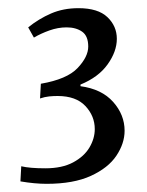

<svg xmlns="http://www.w3.org/2000/svg" viewBox="-20 -691 360 470"><path d="M266 -596Q266 -565 243.5 -533.5Q221 -502 177 -484V-480Q229 -473 257 -441.5Q285 -410 285 -371Q285 -340 265 -310Q245 -280 202.5 -260.5Q160 -241 94 -241Q65 -241 30 -247L32 -284Q53 -279 91 -279Q132 -279 159 -293.5Q186 -308 199 -330Q212 -352 212 -375Q212 -407 189 -431.5Q166 -456 121 -456Q111 -456 100.5 -455Q90 -454 78 -450L80 -486Q144 -497 170 -524.5Q196 -552 196 -577Q196 -603 181 -613.5Q166 -624 143 -624Q122 -624 101 -616.5Q80 -609 63 -599L49 -624Q75 -645 105 -658Q135 -671 172 -671Q220 -671 243 -649Q266 -627 266 -596Z"/></svg>

Font: Average
Style: Regular
Weight: 400
Designer: Eduardo Tunni
Foundry: Eduardo Rodriguez Tunni
Version: Version 1.003; ttfautohint (v1.8.4.7-5d5b)